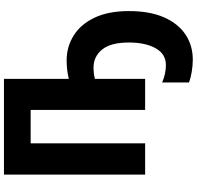

<svg xmlns="http://www.w3.org/2000/svg" viewBox="-32 -722 995 971"><g transform="rotate(-90 465.5 -236.5)"><path d="M552 -386Q597 -397 645 -397Q715 -397 772 -361Q829 -325 862 -255Q895 -185 895 -82Q895 23 863.5 95Q832 167 776.5 204Q721 241 649 241Q619 241 587 235.5Q555 230 534 222V86Q578 105 622 105Q678 105 707 53Q736 1 736 -82Q736 -174 700.5 -217.5Q665 -261 609 -261Q579 -261 552 -254V0H395V-579H226V0H68V-714H552Z"/></g></svg>

Font: Noto Sans Condensed ExtraBold
Style: Regular
Weight: 800
Width: 3
Designer: Monotype Design Team
Foundry: Monotype Imaging Inc.
Version: Version 2.013; ttfautohint (v1.8.4.7-5d5b)